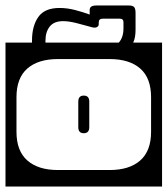

<svg xmlns="http://www.w3.org/2000/svg" viewBox="-40 -659 610 699"><path d="M453.5 -552Q453.5 -539 451.8 -526.8Q450 -514.5 445 -504H550V20H-20V-504H76.5V-511Q76.5 -564.5 99.5 -597.2Q122.5 -630 176.5 -630Q205 -630 233.5 -622.5Q262 -615 286.5 -606V-623Q286.5 -639 310.5 -639H429.5Q442.5 -639 448 -633.5Q453.5 -628 453.5 -612ZM125.5 -511V-504H392.5Q409.5 -522.5 409.5 -556V-578Q409.5 -591 396.5 -591H334.5Q319.5 -591 319.5 -578V-571Q319.5 -563 311.8 -559.8Q304 -556.5 290.5 -561Q264.5 -568.5 237.5 -575.2Q210.5 -582 189.5 -582Q156.5 -582 141 -562.2Q125.5 -542.5 125.5 -511ZM171 -444Q99 -444 59.5 -409.5Q20 -375 20 -305V-179Q20 -109.5 59.5 -74.8Q99 -40 171 -40H359Q431 -40 470.5 -74.8Q510 -109.5 510 -179V-305Q510 -375 470.5 -409.5Q431 -444 359 -444ZM285 -196Q285 -174 265 -174Q245 -174 245 -196V-289Q245 -311 265 -311Q285 -311 285 -289Z"/></svg>

Font: Honk Rounded
Style: Regular
Weight: 400
Designer: Noopur Datye & Yesha Goshar
Foundry: Ek Type
Version: Version 1.000